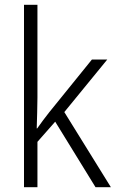

<svg xmlns="http://www.w3.org/2000/svg" viewBox="-20 -780 485 800"><path d="M136 -373V-760H80V0H136V-189L210 -273L378 0H442L248 -313L427 -532H363L185 -312C168 -291 150 -266 135 -245H133C134 -288 136 -331 136 -373Z"/></svg>

Font: Noto Sans SemiCondensed Light
Style: Regular
Weight: 300
Width: 4
Designer: Monotype Design Team
Foundry: Monotype Imaging Inc.
Version: Version 2.013